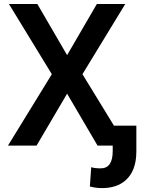

<svg xmlns="http://www.w3.org/2000/svg" viewBox="-20 -731 715 964"><path d="M167.5 -710.9H24.9L240.2 -358.4L20 0H163.6L316.9 -260.7L469.7 0H545.9V27.3C545.9 85.4 525.9 114.3 485.4 114.3C465.3 114.3 449.7 112.3 438 108.4L431.2 205.1C449.2 210.4 469.7 213.4 492.7 213.4C541 213.4 580.1 200.7 609.9 174.8C646.5 143.1 664.6 94.2 664.6 29.3V-100.1H552.2L394 -358.4L608.9 -710.9H466.3L316.9 -454.1Z"/></svg>

Font: Roboto Medium
Style: Regular
Weight: 500
Designer: Google
Version: Version 2.137; 2017